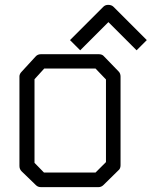

<svg xmlns="http://www.w3.org/2000/svg" viewBox="-20 -820 624 790"><path d="M289 -634 268 -655 405 -792Q413 -800 425 -800Q439 -800 447 -792L584 -655L563 -634L542 -613L426 -729L310 -613ZM122 -494V-150L161 -110H373L416 -153V-493L373 -538H162ZM70 -526 127 -588Q135 -597 149 -597H386Q401 -597 408 -588L468 -526Q476 -518 476 -505V-140Q476 -126 467 -119L406 -59Q397 -50 385 -50H149Q136 -50 128 -58L69 -115Q60 -124 60 -137V-506Q60 -516 70 -526Z"/></svg>

Font: ibm3270
Style: Regular
Weight: 400
Monospace: yes
Version: Version 2.0.3